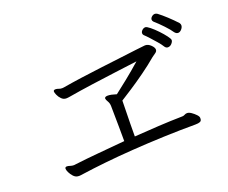

<svg xmlns="http://www.w3.org/2000/svg" viewBox="-112 -918 1223 1031"><g transform="rotate(-20 500.0 -402.5)"><path d="M940 -603Q929 -603 920 -615Q909 -632 883.5 -659Q858 -686 836 -705Q830 -711 830 -718Q830 -727 838.5 -734.5Q847 -742 857 -742Q863 -742 871 -737Q891 -722 917 -698Q943 -674 965 -650Q970 -643 970 -636Q970 -625 960.5 -614Q951 -603 940 -603ZM894 -579Q894 -570 884.5 -559.5Q875 -549 862 -549Q852 -549 845 -559Q836 -574 820 -592.5Q804 -611 788 -628.5Q772 -646 762 -655Q757 -660 757 -667Q757 -676 765.5 -684Q774 -692 784 -692Q792 -692 810 -677.5Q828 -663 847.5 -642.5Q867 -622 880.5 -604Q894 -586 894 -579ZM895 -130Q895 -117 885.5 -113Q876 -109 859 -109Q769 -109 676.5 -105.5Q584 -102 496.5 -96Q409 -90 334 -82Q259 -74 204 -66Q186 -63 177 -63Q175 -63 172.5 -63.5Q170 -64 168 -64Q156 -66 145.5 -77.5Q135 -89 128.5 -102.5Q122 -116 122 -124Q122 -134 133 -134Q137 -134 141.5 -133Q146 -132 152 -130Q161 -127 171 -127Q174 -127 176.5 -127.5Q179 -128 180 -128Q245 -136 318.5 -142.5Q392 -149 469 -156Q469 -197 468.5 -240.5Q468 -284 467.5 -316Q467 -348 467 -356Q467 -373 459 -386Q451 -399 451 -406V-408Q454 -416 469 -416Q487 -416 518 -406Q547 -428 590.5 -463Q634 -498 677 -536Q622 -529 552.5 -520Q483 -511 411 -501Q339 -491 275 -480Q269 -479 264.5 -478.5Q260 -478 255 -478Q240 -478 228.5 -489.5Q217 -501 211 -515Q205 -529 205 -535Q205 -541 210 -543Q212 -544 216 -544Q222 -544 229.5 -542Q237 -540 242 -538Q244 -538 247 -537.5Q250 -537 253 -537Q257 -537 260 -537.5Q263 -538 264 -538Q310 -546 367.5 -554Q425 -562 486 -569.5Q547 -577 601 -583.5Q655 -590 694.5 -595Q734 -600 748 -601H751Q767 -601 782 -586.5Q797 -572 797 -560Q797 -550 787 -543Q777 -536 766 -528Q727 -495 682.5 -463Q638 -431 598 -405Q558 -379 534 -364Q534 -347 533 -310.5Q532 -274 531.5 -233Q531 -192 531 -160Q601 -165 670.5 -169Q740 -173 805 -174H807Q815 -174 822 -178Q829 -182 836 -182H838Q848 -182 861 -173Q874 -164 884.5 -153Q895 -142 895 -134Z"/></g></svg>

Font: QiushuiShotai Bright
Style: Regular
Weight: 400
Designer: Christian Thalmann (Catharsis Fonts)
Version: Version 1.250;